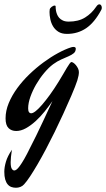

<svg xmlns="http://www.w3.org/2000/svg" viewBox="-70 -615 497 900"><path d="M299.8 -276.9Q299.8 -269.5 298.1 -260.3Q296.4 -251 292.5 -238.3Q288.6 -225.6 281.5 -208Q274.4 -190.4 264.2 -166Q246.1 -124 226.3 -80.8Q206.5 -37.6 186 4.2Q165.5 45.9 145.3 84.2Q125 122.6 106.2 154.8Q87.4 187 71.3 211.4Q55.2 235.8 43 249Q35.6 257.3 25.6 261.2Q15.6 265.1 4.9 265.1Q-6.8 265.1 -16.8 261.5Q-26.9 257.8 -34.2 249Q-41.5 240.2 -45.7 225.8Q-49.8 211.4 -49.8 189.9Q-49.8 168.9 -42.2 143.1Q-34.7 117.2 -14.2 86.9Q-20 124.5 -20 145Q-20 167.5 -14.9 175.8Q-9.8 184.1 -2.9 184.1Q1.5 184.1 7.6 179.7Q13.7 175.3 22.7 163.1Q31.7 150.9 43.7 130.1Q55.7 109.4 71.8 76.2Q83.5 53.2 99.6 21Q113.3 -6.8 132.1 -47.1Q150.9 -87.4 175.8 -141.1Q159.2 -117.2 139.2 -92.3Q119.1 -67.4 96.9 -47.1Q74.7 -26.9 51.5 -13.9Q28.3 -1 5.9 -1Q-16.1 -1 -30 -14.6Q-43.9 -28.3 -43.9 -60.1Q-43.9 -95.7 -29.1 -131.6Q-14.2 -167.5 10.7 -201.7Q35.6 -235.8 67.6 -266.6Q99.6 -297.4 133.8 -322.5Q168 -347.7 201.7 -366Q235.4 -384.3 263.2 -393.1Q266.1 -394 269 -394.5Q272 -395 274.9 -395Q279.3 -395 282.2 -393.1Q285.2 -391.1 285.2 -387.2Q285.2 -373.5 275.9 -365.7Q266.6 -357.9 251.5 -351.3Q236.3 -344.7 217.5 -336.4Q198.7 -328.1 179.2 -314Q158.2 -298.3 137.2 -273.2Q116.2 -248 99.6 -219.5Q83 -190.9 72.5 -161.4Q62 -131.8 62 -106.9Q62 -94.7 65.9 -89.4Q69.8 -84 76.2 -84Q84.5 -84 97.7 -94.5Q110.8 -105 127.7 -124.5Q144.5 -144 164.1 -170.9Q183.6 -197.8 204.1 -231Q216.3 -250.5 226.1 -267.6Q235.8 -284.7 243.4 -297.1Q251 -309.6 256.3 -316.9Q261.7 -324.2 265.1 -324.2Q268.6 -324.2 274.7 -320.1Q280.8 -315.9 286.1 -309.3Q291.5 -302.7 295.7 -294.2Q299.8 -285.6 299.8 -276.9ZM163.1 -570.8Q163.6 -573.7 166 -576.9Q168.5 -580.1 171.9 -582.8Q175.3 -585.4 179.2 -587.2Q183.1 -588.9 186 -588.9Q190.9 -588.9 190.9 -584Q190.9 -583.5 190.9 -578.1Q190.9 -572.8 192.4 -564.9Q193.8 -557.1 197.3 -548.1Q200.7 -539.1 207.3 -531.5Q213.9 -523.9 224.9 -518.8Q235.8 -513.7 252 -513.7Q297.9 -513.7 328.9 -533Q359.9 -552.2 381.3 -584Q388.2 -594.7 396 -594.7Q400.9 -594.7 404.1 -589.8Q407.2 -585 407.2 -578.6Q407.2 -576.2 406.7 -574.2Q406.2 -572.3 405.3 -569.8Q373.5 -509.8 334 -482.9Q294.4 -456.1 244.1 -456.1Q219.2 -456.1 203.4 -466.3Q187.5 -476.6 178.5 -491.9Q169.4 -507.3 165.8 -525.4Q162.1 -543.5 162.1 -559.1Q162.1 -562 162.6 -564.9Q163.1 -567.9 163.1 -570.8Z"/></svg>

Font: Mervale Script
Style: Regular
Weight: 400
Designer: Astigmatic (AOETI)
Foundry: Astigmatic (AOETI)
Version: Version 1.000